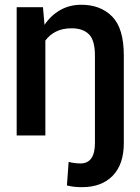

<svg xmlns="http://www.w3.org/2000/svg" viewBox="-20 -558 578 791"><path d="M490.1 31.2Q490.1 119.3 444.2 166.2Q398.4 213.1 318.2 213.1Q301.5 213.1 286.9 211.6Q272.4 210.2 255.7 206L262.8 108.7Q272 111.9 286.6 113.6Q301.1 115.4 311.1 115.4Q371.1 115.4 371.1 31.2V-328.5Q371.1 -392 346.4 -416.7Q321.7 -441.4 275.2 -441.4Q237.6 -441.4 210.8 -427.9Q183.9 -414.4 166.9 -391V0H48.7V-528.4H157L163.4 -455.6Q189.3 -494.3 227.8 -516.3Q266.3 -538.4 315 -538.4Q394.2 -538.4 442.1 -489.9Q490.1 -441.4 490.1 -329.2Z"/></svg>

Font: Interface Medium
Style: Regular
Weight: 500
Designer: Rasmus Andersson
Foundry: rsms
Version: Version 1.8